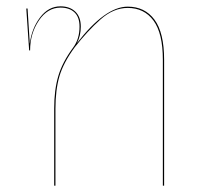

<svg xmlns="http://www.w3.org/2000/svg" viewBox="-20 -586 668 606"><path d="M498 -397V0H494V-397Q494 -481 464.5 -521Q435 -561 383 -561Q338 -561 297 -524.5Q256 -488 216 -437Q180 -388 167.5 -345Q155 -302 155 -243V0H151V-243Q151 -302 164 -346Q177 -390 211 -436Q231 -463 231 -502Q231 -532 215 -547Q199 -562 171 -562Q130 -562 102.5 -521Q75 -480 75 -427H72L63 -559H67L74 -448Q80 -496 106.5 -531Q133 -566 171 -566Q200 -566 217.5 -549.5Q235 -533 235 -502Q235 -473 223 -450Q312 -565 383 -565Q437 -565 467.5 -524Q498 -483 498 -397Z"/></svg>

Font: FiraGO Four
Style: Regular
Weight: 100
Designer: bBox Type
Foundry: bBox Type GmbH
Version: Version 1.001